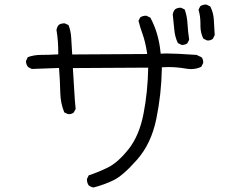

<svg xmlns="http://www.w3.org/2000/svg" viewBox="-20 -770 1040 840"><path d="M856.9 -667.5V-656.7Q856.9 -626.5 869.6 -601.1L885.3 -593.3Q887.2 -592.8 891.1 -592.8Q895 -592.8 900.6 -594.5Q906.2 -596.2 911.1 -600.1L919.4 -616.7L915.5 -684.1Q913.6 -715.3 899.9 -741.7L884.3 -749.5Q882.3 -750 880.9 -750Q866.7 -750 856 -742.7L848.6 -727.5Q856.9 -699.7 856.9 -667.5ZM773.9 -573.7Q775.9 -573.2 778.3 -573.2Q780.8 -573.2 784.7 -574.2Q793 -575.2 799.8 -580.6L807.6 -596.2Q802.2 -631.3 800.3 -666.5Q798.3 -699.7 788.1 -728.5L772.9 -735.8Q771 -736.3 769.5 -736.3Q755.4 -736.3 745.1 -728.5Q737.8 -719.2 735.8 -707Q739.7 -674.3 742.4 -641.4Q745.1 -608.4 758.3 -581.5ZM227.1 -638.7Q234.9 -592.8 234.9 -540V-532.2Q193.8 -529.8 159.2 -529.8Q128.4 -529.8 101.6 -520L94.2 -504.4Q93.8 -502.9 93.8 -501.5Q93.8 -500 94 -497.6Q94.2 -495.1 95 -492.2Q95.7 -489.3 96.7 -486.8Q99.1 -481.4 103 -476.6L119.1 -468.3L238.3 -472.7Q242.7 -415.5 243.7 -365.2Q244.6 -318.8 261.2 -278.3L276.9 -271Q278.8 -270.5 282.7 -270.5Q286.6 -270.5 292.2 -272.2Q297.9 -273.9 302.7 -277.8L311 -293.5Q307.1 -329.6 305.2 -368.2Q303.2 -406.7 298.8 -472.2L628.4 -474.1Q626.5 -367.2 607.7 -271.2Q588.9 -175.3 541.5 -116.2Q494.6 -57.6 450.7 -36.6Q410.2 -16.6 368.2 -2.9L360.8 12.2Q360.4 14.2 360.4 15.6Q360.4 30.3 368.2 41Q377.4 48.3 389.2 50.3Q434.6 38.6 476.1 18.8Q517.6 -1 579.6 -71.3Q641.6 -141.6 663.8 -249.5Q686 -357.4 688 -467.8V-475.6Q706.1 -476.6 715.8 -476.6Q754.9 -476.6 791 -470.2Q803.7 -467.8 815.9 -467.8Q840.8 -467.8 860.8 -478L868.7 -493.7Q869.1 -495.6 869.1 -497.1Q869.1 -510.7 861.8 -519.5L839.8 -529.8Q748 -536.1 708 -536.1Q697.8 -536.1 683.1 -535.2L682.1 -543Q678.2 -583.5 667 -621.6Q655.8 -659.7 637.7 -692.9L621.6 -700.7Q619.6 -701.2 618.2 -701.2Q604 -701.2 593.3 -693.8L585.9 -678.7Q593.3 -649.4 604 -620.1Q614.7 -590.8 622.6 -543.5L624 -533.7L295.9 -531.7L291.5 -605.5Q289.6 -635.3 279.8 -660.2L264.2 -667.5Q262.2 -668 259.3 -668Q256.3 -668 252.4 -667Q243.2 -666 236.3 -660.2Q229 -650.9 227.1 -638.7Z"/></svg>

Font: NaikaiFont
Style: Light
Weight: 300
Version: Version 1.89